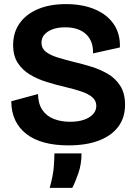

<svg xmlns="http://www.w3.org/2000/svg" viewBox="-20 -694 660 935"><path d="M313 14Q247 14 195.5 0Q144 -14 108.5 -41.5Q73 -69 54 -109Q35 -149 35 -201L165 -236Q166 -189 186 -159Q206 -129 241.5 -115Q277 -101 321 -101Q361 -101 389.5 -111Q418 -121 433.5 -138.5Q449 -156 449 -178Q449 -204 429.5 -220.5Q410 -237 376 -248.5Q342 -260 299 -270Q252 -281 207 -295Q162 -309 125.5 -331Q89 -353 66.5 -387.5Q44 -422 44 -475Q44 -536 75.5 -580.5Q107 -625 164.5 -649.5Q222 -674 301 -674Q381 -674 441 -649Q501 -624 533.5 -577Q566 -530 564 -463L433 -434Q434 -465 425 -488.5Q416 -512 398.5 -528Q381 -544 356 -552.5Q331 -561 298 -561Q261 -561 235 -551Q209 -541 195.5 -524.5Q182 -508 182 -486Q182 -459 202.5 -442.5Q223 -426 258 -415Q293 -404 337 -393Q380 -383 424 -369.5Q468 -356 505.5 -334Q543 -312 566 -275.5Q589 -239 589 -184Q589 -121 556 -77Q523 -33 461.5 -9.5Q400 14 313 14ZM222 221Q239 160 242 118Q245 76 245 53H377Q377 105 362 148.5Q347 192 332 221Z"/></svg>

Font: Bricolage Grotesque 28pt
Style: Bold
Weight: 700
Designer: Mathieu Triay
Foundry: Atelier Triay
Version: Version 1.000;gftools[0.9.30]